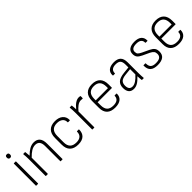

<svg xmlns="http://www.w3.org/2000/svg" viewBox="232 -1783 2922 2922"><g transform="rotate(-45 1693.0 -322.0)"><path d="M87 0Q81 0 81 -6V-476Q81 -482 87 -482H122Q128 -482 128 -476V-6Q128 0 122 0ZM104 -579Q88 -579 79 -588.5Q70 -598 70 -613V-621Q70 -655 104 -655Q139 -655 139 -621V-613Q139 -598 130 -588.5Q121 -579 104 -579Z M296 0Q290 0 290 -6V-367Q290 -394 288.5 -423.5Q287 -453 284 -475Q284 -482 290 -482H323Q328 -482 329 -476Q334 -440 336 -394Q383 -442 428.5 -468Q474 -494 523 -494Q587 -494 620.5 -455Q654 -416 654 -335V-6Q654 0 648 0H613Q607 0 607 -6V-331Q607 -451 512 -451Q468 -451 425.5 -424.5Q383 -398 337 -350V-6Q337 0 331 0Z M982 11Q893 11 846.5 -34.5Q800 -80 800 -168V-310Q800 -400 846 -447Q892 -494 980 -494Q1060 -494 1106 -455Q1152 -416 1152 -350Q1152 -340 1145 -340H1111Q1105 -340 1105 -348Q1106 -396 1072 -423.5Q1038 -451 980 -451Q846 -451 846 -307V-172Q846 -32 983 -32Q1043 -32 1074 -59.5Q1105 -87 1105 -140Q1105 -148 1110 -148H1145Q1151 -148 1151 -142Q1151 -69 1108.5 -29Q1066 11 982 11Z M1297 0Q1291 0 1291 -6V-368Q1291 -397 1289.5 -423.5Q1288 -450 1285 -476Q1285 -482 1291 -482H1324Q1330 -482 1330 -477Q1333 -457 1334.5 -435Q1336 -413 1336 -392Q1356 -417 1380.5 -440.5Q1405 -464 1433.5 -479Q1462 -494 1492 -494Q1511 -494 1521 -491Q1526 -489 1526 -484Q1527 -473 1527 -462.5Q1527 -452 1525 -443Q1525 -435 1517 -437Q1506 -440 1486 -440Q1445 -440 1407 -411.5Q1369 -383 1338 -344V-6Q1338 0 1332 0Z M1777 11Q1689 11 1643 -33Q1597 -77 1597 -162V-310Q1597 -400 1642.5 -447Q1688 -494 1774 -494Q1862 -494 1907.5 -447.5Q1953 -401 1953 -312V-243Q1953 -237 1947 -237H1643V-172Q1643 -100 1676.5 -65.5Q1710 -31 1779 -31Q1837 -31 1866.5 -55Q1896 -79 1896 -122Q1896 -128 1902 -128H1938Q1942 -128 1943 -123Q1944 -60 1901.5 -24.5Q1859 11 1777 11ZM1643 -278H1906V-310Q1906 -452 1775 -452Q1643 -452 1643 -310Z M2180 11Q2125 11 2097 -22.5Q2069 -56 2069 -118Q2069 -187 2109.5 -223.5Q2150 -260 2244 -270L2349 -281V-341Q2349 -401 2325.5 -426.5Q2302 -452 2245 -452Q2140 -452 2140 -364Q2140 -358 2135 -358H2100Q2095 -358 2094 -367Q2091 -426 2130 -459.5Q2169 -493 2247 -494Q2323 -494 2359.5 -457.5Q2396 -421 2396 -342V-115Q2396 -83 2397.5 -56.5Q2399 -30 2401 -6Q2402 0 2396 0H2364Q2358 0 2357 -7Q2355 -24 2353.5 -46Q2352 -68 2351 -89Q2301 -35 2261 -12Q2221 11 2180 11ZM2116 -121Q2116 -77 2134 -53.5Q2152 -30 2191 -30Q2259 -30 2349 -131V-244L2245 -233Q2174 -226 2145 -199.5Q2116 -173 2116 -121Z M2691 11Q2609 11 2570 -25Q2531 -61 2532 -136Q2532 -142 2539 -142H2574Q2579 -142 2579 -137Q2579 -80 2605.5 -55Q2632 -30 2691 -30Q2752 -30 2780 -51Q2808 -72 2808 -114Q2808 -147 2792 -168Q2776 -189 2739 -207L2628 -259Q2579 -282 2558 -308.5Q2537 -335 2537 -381Q2537 -436 2576.5 -465Q2616 -494 2689 -494Q2767 -494 2805.5 -460.5Q2844 -427 2843 -367Q2843 -361 2838 -361H2803Q2796 -361 2796 -369Q2797 -408 2771 -430Q2745 -452 2690 -452Q2584 -452 2584 -381Q2584 -348 2599 -331.5Q2614 -315 2653 -296L2765 -243Q2813 -220 2834 -192Q2855 -164 2855 -116Q2855 11 2691 11Z M3148 11Q3060 11 3014 -33Q2968 -77 2968 -162V-310Q2968 -400 3013.5 -447Q3059 -494 3145 -494Q3233 -494 3278.5 -447.5Q3324 -401 3324 -312V-243Q3324 -237 3318 -237H3014V-172Q3014 -100 3047.5 -65.5Q3081 -31 3150 -31Q3208 -31 3237.5 -55Q3267 -79 3267 -122Q3267 -128 3273 -128H3309Q3313 -128 3314 -123Q3315 -60 3272.5 -24.5Q3230 11 3148 11ZM3014 -278H3277V-310Q3277 -452 3146 -452Q3014 -452 3014 -310Z"/></g></svg>

Font: Sofia Sans Semi Condensed Light
Style: Regular
Weight: 300
Designer: Botio Nikoltchev, Ani Petrova
Foundry: lettersoup
Version: Version 4.100; ttfautohint (v1.8.4.7-5d5b)